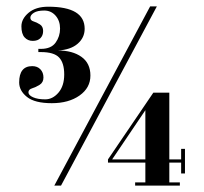

<svg xmlns="http://www.w3.org/2000/svg" viewBox="-20 -581 639 601"><path d="M547 -115H559V-38H547V-72H510V-10H543V0H403V-10H435V-72H318V-82L460 -291H510V-82H547ZM435 -82V-236L331 -82ZM450 -561H471L171 0H150ZM100 -428H108Q140 -428 154 -447.5Q168 -467 168 -491.5Q168 -516 154 -532Q140 -548 118.5 -548Q97 -548 86 -541Q75 -534 75 -525.5Q75 -517 85 -514Q95 -511 105 -504.5Q115 -498 115 -484Q115 -470 106.5 -461.5Q98 -453 82.5 -453Q67 -453 57 -464Q47 -475 47 -498.5Q47 -522 69.5 -541Q92 -560 131 -560Q245 -560 245 -491Q245 -463 223 -444Q201 -425 161 -423Q207 -423 235 -403Q263 -383 263 -344.5Q263 -306 229 -282Q195 -258 142 -258Q89 -258 64.5 -277.5Q40 -297 40 -323Q40 -374 81 -374Q97 -374 106.5 -364Q116 -354 116 -338.5Q116 -323 104 -315.5Q92 -308 80.5 -304.5Q69 -301 69 -292Q69 -283 83.5 -276.5Q98 -270 121.5 -270Q145 -270 163 -291Q181 -312 181 -348Q181 -384 165 -401Q149 -418 108 -418H100Z"/></svg>

Font: Rozha One
Style: Regular
Weight: 400
Designer: Tim Donaldson, Indian Type Foundry
Foundry: Indian Type Foundry
Version: Version 1.301;PS 1.0;hotconv 1.0.78;makeotf.lib2.5.61930; tt